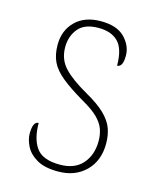

<svg xmlns="http://www.w3.org/2000/svg" viewBox="-90 -605 551 678"><g transform="rotate(15 186.0 -266.0)"><path d="M186 10Q136 10 107.5 -7Q79 -24 67 -48Q55 -72 55 -94Q55 -138 76 -138Q76 -80 99.5 -47.5Q123 -15 186 -15Q240 -15 268.5 -47.5Q297 -80 297 -131Q297 -154 290 -174Q283 -194 263.5 -213.5Q244 -233 205 -255Q154 -285 124 -309.5Q94 -334 81.5 -360Q69 -386 69 -422Q69 -475 103 -508.5Q137 -542 196 -542Q255 -542 283.5 -512.5Q312 -483 312 -447Q312 -405 291 -405Q291 -466 266 -491.5Q241 -517 194 -517Q143 -517 120 -489Q97 -461 97 -421Q97 -376 126 -345.5Q155 -315 212 -283Q258 -257 282.5 -233Q307 -209 316 -184Q325 -159 325 -129Q325 -66 286.5 -28Q248 10 186 10Z"/></g></svg>

Font: Noto Serif Lao SemiCondensed Thin
Style: Regular
Weight: 100
Width: 4
Designer: Monotype Design Team
Foundry: Monotype Imaging Inc.
Version: Version 2.003; ttfautohint (v1.8.4.7-5d5b)